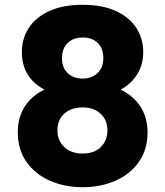

<svg xmlns="http://www.w3.org/2000/svg" viewBox="-20 -765 688 799"><path d="M165 -392Q71 -442 71 -549Q71 -603 99 -647.5Q127 -692 184 -718.5Q241 -745 324 -745Q407 -745 463.5 -718.5Q520 -692 548 -647.5Q576 -603 576 -549Q576 -495 550.5 -455Q525 -415 482 -392Q536 -366 565 -320.5Q594 -275 594 -214Q594 -143 558 -91.5Q522 -40 460.5 -13Q399 14 324 14Q249 14 187.5 -13Q126 -40 90 -91.5Q54 -143 54 -214Q54 -276 83 -321.5Q112 -367 165 -392ZM410 -523Q410 -564 386.5 -586.5Q363 -609 324 -609Q285 -609 261.5 -586Q238 -563 238 -522Q238 -483 262 -460.5Q286 -438 324 -438Q362 -438 386 -461Q410 -484 410 -523ZM324 -318Q277 -318 248 -292.5Q219 -267 219 -222Q219 -180 247.5 -153Q276 -126 324 -126Q372 -126 399.5 -153Q427 -180 427 -222Q427 -266 398.5 -292Q370 -318 324 -318Z"/></svg>

Font: Fz Poppins
Style: Bold
Weight: 700
Designer: Ninad Kale (Devanagari), Jonny Pinhorn (Latin)
Foundry: Indian Type Foundry
Version: Vit hóa bi Vntype.Com & FontZin.Com